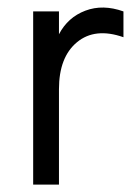

<svg xmlns="http://www.w3.org/2000/svg" viewBox="-20 -501 365 521"><path d="M140 -408Q164 -454 211.5 -472Q259 -490 315 -470V-400Q238 -427 189 -386.5Q140 -346 140 -259V0H70V-470H140Z"/></svg>

Font: HansKendrickRegular
Style: Regular
Weight: 400
Designer: Alfredo Marco Pradil
Foundry: Hanken Studio
Version: Version 1.000;PS 001.001;hotconv 1.0.56